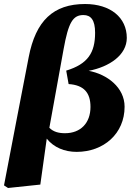

<svg xmlns="http://www.w3.org/2000/svg" viewBox="-22 -741 652 957"><path d="M295 -496C319 -629 341 -666 394 -666C431 -666 452 -641 452 -578C452 -478 416 -422 308 -389L320 -322C397 -317 429 -278 429 -208C429 -128 380 -77 302 -77C270 -77 244 -84 224 -104ZM18 196 179 179 211 -50C246 -6 300 16 360 16C495 16 599 -75 599 -209C599 -305 512 -371 420 -388C524 -408 610 -467 610 -552C610 -654 528 -721 402 -721C244 -721 156 -638 121 -456L58 -130L-2 183Z"/></svg>

Font: Source Serif Pro Black
Style: Italic
Weight: 900
Italic angle: -12°
Designer: Frank Grießhammer
Foundry: Adobe Systems Incorporated
Version: Version 3.001;hotconv 1.0.111;makeotfexe 2.5.65597